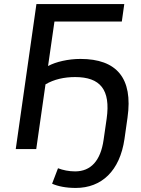

<svg xmlns="http://www.w3.org/2000/svg" viewBox="-20 -739 699 952"><path d="M355.5 192.9C483.9 192.9 574.2 108.4 597.2 -49.8L612.3 -156.2C640.1 -351.6 558.6 -446.8 378.9 -446.8C318.8 -446.8 256.8 -432.6 218.3 -411.6L250 -632.3H584L596.2 -718.8H160.6L58.1 0H159.7L205.6 -320.8C248 -345.7 298.3 -356.9 352.5 -356.9C476.6 -356.9 529.3 -294.9 508.8 -150.4L493.7 -45.9C479 58.1 430.2 110.8 352.5 110.8C321.3 110.8 291.5 104.5 267.6 95.2L238.3 171.9C267.1 184.6 307.1 192.9 355.5 192.9Z"/></svg>

Font: Winston
Style: Italic
Weight: 400
Italic angle: -8.13011°
Designer: Vernon Adams, Kim Jin-seong, David Berlow, Cristiano Sobral
Foundry: The Winston Project Authors
Version: Version 3.004